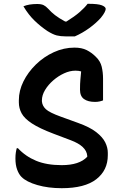

<svg xmlns="http://www.w3.org/2000/svg" viewBox="-20 -970 640 1008"><path d="M371 -720Q409 -720 435 -707Q461 -694 483 -672Q507 -649 514 -619.5Q521 -590 521 -557V-443Q514 -440 503 -437.5Q492 -435 479 -435Q442 -435 421 -450Q400 -465 400 -499Q400 -531 402 -552Q404 -573 406 -595Q394 -599 376 -599Q347 -599 316.5 -585Q286 -571 259.5 -548Q233 -525 216.5 -497.5Q200 -470 200 -443V-438Q202 -414 221 -396.5Q240 -379 298 -358L389 -325Q451 -303 485 -276.5Q519 -250 532.5 -222.5Q546 -195 546 -168V-155Q546 -76 485.5 -29Q425 18 304 18Q233 18 176 1.5Q119 -15 93 -41Q79 -55 70 -79.5Q61 -104 61 -138Q61 -155 63 -168.5Q65 -182 68 -192H74Q114 -149 169.5 -126Q225 -103 304 -103Q397 -103 438 -147V-152Q434 -203 351 -234L261 -268Q187 -296 147.5 -322Q108 -348 93.5 -375Q79 -402 79 -432V-444Q79 -494 103 -542.5Q127 -591 168.5 -631.5Q210 -672 262.5 -696Q315 -720 371 -720ZM373 -779H325Q298 -779 278 -784Q258 -789 229 -807Q193 -831 161 -862Q129 -893 103 -937Q132 -949 175 -949Q197 -949 209 -943Q221 -937 232 -925Q249 -906 269 -890.5Q289 -875 322 -857H329Q371 -883 397.5 -906Q424 -929 440 -950H446Q495 -950 515 -942Q535 -934 535 -923Q535 -917 529 -905Q523 -893 509 -876Q484 -848 448 -822Q412 -796 373 -779Z"/></svg>

Font: Recursive Sn Csl St SmB
Style: Regular
Weight: 600
Version: Version 1.079;hotconv 1.0.112;makeotfexe 2.5.65598; ttfautoh